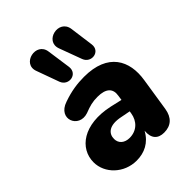

<svg xmlns="http://www.w3.org/2000/svg" viewBox="-225 -897 1022 1022"><g transform="rotate(-45 285.5 -386.0)"><path d="M196 11C254 11 306 -13 338 -72C333 -17 359 9 405 9C457 9 489 -20 498 -76L527 -263C548 -393 492 -503 313 -503C262 -503 212 -496 153 -475C51 -441 100 -326 187 -355C229 -371 250 -377 289 -377C352 -377 379 -350 371 -303L367 -275L302 -290C129 -328 27 -249 27 -145C27 -62 101 11 196 11ZM326 -704 373 -577C393 -524 472 -536 464 -596L446 -730C434 -819 295 -787 326 -704ZM156 -704 202 -577C222 -524 301 -536 294 -596L275 -730C264 -819 124 -787 156 -704ZM192 -156C192 -196 223 -228 303 -211L355 -201L353 -188C345 -136 308 -101 255 -101C218 -101 192 -122 192 -156Z"/></g></svg>

Font: SN Pro Heavy
Style: Italic
Weight: 800
Italic angle: -9°
Designer: Tobias Whetton
Foundry: Supernotes
Version: Version 1.001;Glyphs 3.2 (3249)